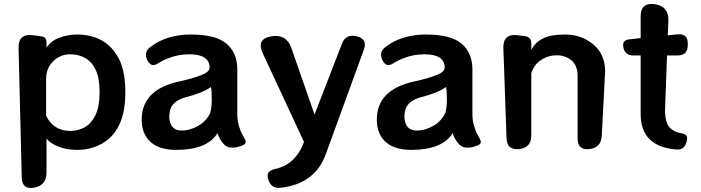

<svg xmlns="http://www.w3.org/2000/svg" viewBox="-20 -740 3512 962"><path d="M73 -501Q72 -571 142 -564L186 -558Q213 -555 213 -528V-501Q235 -535 277 -551Q319 -567 366 -567Q436 -567 491 -537Q545 -506 577 -443Q608 -380 608 -278Q608 -177 577 -114Q546 -50 490 -20Q435 11 367 11Q310 11 269 -7Q230 -23 213 -46V126Q213 188 152 200Q91 212 89 150ZM333 -84Q371 -84 404 -102Q437 -120 458 -162.5Q479 -205 479 -278Q479 -349 459.5 -390Q440 -431 406.5 -449.5Q373 -468 332 -468Q283 -468 247 -433.5Q211 -399 211 -343V-160Q248 -84 333 -84Z M863 11Q777 11 733 -30Q690 -70 690 -141Q690 -293 883 -333Q942 -346 987 -363Q1030 -379 1030 -401Q1030 -468 928 -468Q871 -468 821 -447Q794 -437 773 -423Q756 -412 743 -414.5Q730 -417 720 -435Q710 -453 711.5 -470Q713 -487 728 -500Q759 -526 801 -543Q863 -567 936 -567Q1062 -567 1115 -521Q1169 -475 1169 -391V-164Q1169 -127 1184 -89Q1187 -79 1192 -70Q1197 -61 1202 -52Q1213 -35 1210.5 -25Q1208 -15 1188 -9L1179 -6Q1155 2 1133 -1Q1111 -4 1096 -24Q1079 -45 1070 -73Q1018 11 863 11ZM889 -86Q933 -86 974 -110Q1015 -134 1033 -174Q1041 -202 1041 -236Q1041 -289 1037 -304Q992 -273 908 -252Q871 -242 849.5 -219.5Q828 -197 828 -151Q833 -86 889 -86Z M1324 159Q1317 136 1325.5 124Q1334 112 1357 107Q1406 96 1437 70Q1481 33 1503 -29L1296 -474Q1264 -545 1339 -558Q1415 -571 1440 -499L1556 -166L1693 -520Q1712 -572 1768 -558Q1822 -544 1803 -491L1614 28Q1560 183 1383 201Q1338 205 1324 159Z M2041 11Q1955 11 1911 -30Q1868 -70 1868 -141Q1868 -293 2061 -333Q2120 -346 2165 -363Q2208 -379 2208 -401Q2208 -468 2106 -468Q2049 -468 1999 -447Q1972 -437 1951 -423Q1934 -412 1921 -414.5Q1908 -417 1898 -435Q1888 -453 1889.5 -470Q1891 -487 1906 -500Q1937 -526 1979 -543Q2041 -567 2114 -567Q2240 -567 2293 -521Q2347 -475 2347 -391V-164Q2347 -127 2362 -89Q2365 -79 2370 -70Q2375 -61 2380 -52Q2391 -35 2388.5 -25Q2386 -15 2366 -9L2357 -6Q2333 2 2311 -1Q2289 -4 2274 -24Q2257 -45 2248 -73Q2196 11 2041 11ZM2067 -86Q2111 -86 2152 -110Q2193 -134 2211 -174Q2219 -202 2219 -236Q2219 -289 2215 -304Q2170 -273 2086 -252Q2049 -242 2027.5 -219.5Q2006 -197 2006 -151Q2011 -86 2067 -86Z M2874 -360Q2874 -410 2844 -437Q2813 -463 2770 -463Q2727 -463 2692 -440Q2656 -417 2642 -373V-61Q2642 0 2581 7Q2519 13 2518 -48L2502 -501Q2501 -571 2571 -564L2610 -559Q2642 -554 2642 -523V-490Q2662 -529 2702 -548Q2740 -567 2810 -567Q2871 -567 2918 -541Q3012 -489 3012 -382L2995 -59Q2992 0 2933 7Q2874 13 2874 -46Z M3368 9Q3190 -6 3190 -168V-462H3152Q3114 -462 3104 -499V-501Q3094 -539 3134 -543L3190 -549V-658Q3190 -729 3261 -719Q3330 -709 3329 -638L3326 -563L3376 -568Q3426 -572 3426 -523V-514Q3426 -462 3374 -462H3322L3312 -186Q3312 -152 3321 -126Q3330 -99 3356 -85Q3370 -76 3392 -73Q3411 -70 3418.5 -61Q3426 -52 3421 -33L3420 -30Q3409 13 3368 9Z"/></svg>

Font: MaokenZhuyuanTi
Style: Regular
Weight: 400
Designer: Fontworks Inc & LongZhuTi team: ZERO子、时光羊、荆南、频凡、刘鹏、Little White Dog、帆影Magmeta、奈白不弍、白日月球、ChaoTawei、雨三（排名不分先后）
Version: Version 1.000; 20230222